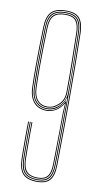

<svg xmlns="http://www.w3.org/2000/svg" viewBox="-91 -847 477 895"><g transform="rotate(10 147.0 -399.0)"><path d="M151.5 6Q106 6 85 -15.4Q64 -36.8 62.5 -87Q62.2 -99 62 -121.8Q61.8 -144.5 61.8 -171.4Q61.8 -198.2 61.9 -223.1Q62 -248 62.5 -264H66.5Q66.2 -251 66 -227Q65.8 -203 65.8 -175.6Q65.8 -148.2 66 -124.2Q66.2 -100.2 66.5 -87.2Q67.8 -37.5 88.5 -17.8Q109.2 2 151.5 2Q191.8 2 209.2 -18.8Q226.8 -39.5 227.5 -87Q229.2 -196.8 229.9 -282.2Q230.5 -367.8 230.5 -438.8Q230.5 -509.8 229.6 -575.4Q228.8 -641 227.5 -711Q226.5 -755 209.8 -777.5Q193 -800 147.5 -800Q101.5 -800 81.2 -779.2Q61 -758.5 59.5 -710.8Q58 -660.5 57 -614.5Q56 -568.5 56 -522.4Q56 -476.2 57.5 -425.2Q58.8 -380.2 79.8 -356.1Q100.8 -332 138.5 -332Q166.5 -332 187.1 -348.4Q207.8 -364.8 218.8 -387.5H220.8L218.2 -329Q218 -284.8 217.5 -239.2Q217 -193.8 216.5 -154.1Q216 -114.5 215.5 -87.2Q215 -45.8 200 -27.9Q185 -10 151.5 -10Q115.8 -10 97.8 -27Q79.8 -44 78.5 -87.5Q78.2 -100.8 78 -124.4Q77.8 -148 77.8 -175Q77.8 -202 78 -226Q78.2 -250 78.5 -264H82.5Q82.2 -250.5 82 -226.8Q81.8 -203 81.8 -176Q81.8 -149 82 -125.1Q82.2 -101.2 82.5 -87.5Q83.8 -48.2 99.9 -31.1Q116 -14 151.5 -14Q183 -14 196.9 -31Q210.8 -48 211.5 -87.2Q212.2 -131.2 212.9 -172.2Q213.5 -213.2 214 -253.1Q214.5 -293 214.5 -333.2L217.2 -374.5H215Q201.8 -352.5 181.1 -340.2Q160.5 -328 138.5 -328Q98.5 -328 76.6 -353.5Q54.8 -379 53.5 -425Q52 -476 52 -522Q52 -568 53 -614Q54 -660 55.5 -711Q57 -761 78.5 -782.5Q100 -804 147.5 -804Q195.2 -804 212.9 -780.6Q230.5 -757.2 231.5 -711Q233 -639.2 233.8 -571.1Q234.5 -503 234.5 -430.6Q234.5 -358.2 233.8 -274.4Q233 -190.5 231.5 -87Q230.8 -37.2 212.2 -15.6Q193.8 6 151.5 6ZM151.5 -2Q111.5 -2 91.6 -20.9Q71.8 -39.8 70.5 -87.2Q70 -104.8 69.9 -139Q69.8 -173.2 69.9 -208.5Q70 -243.8 70.5 -264H74.5Q74.2 -251 74 -227Q73.8 -203 73.8 -175.8Q73.8 -148.5 74 -124.5Q74.2 -100.5 74.5 -87.2Q75.8 -43.2 94 -24.6Q112.2 -6 151.5 -6Q187.2 -6 203.1 -24.9Q219 -43.8 219.5 -87.2Q220.5 -153.8 221.2 -210.6Q222 -267.5 222.2 -325.5L223.2 -403H221.2Q216.2 -380.2 193.8 -358.1Q171.2 -336 138.5 -336Q103 -336 82.9 -358.9Q62.8 -381.8 61.5 -425.2Q60 -476 60 -521.9Q60 -567.8 61 -613.9Q62 -660 63.5 -710.8Q64.8 -757 84.6 -776.5Q104.5 -796 147.5 -796Q188.5 -796 205.6 -775.8Q222.8 -755.5 223.5 -711Q224.2 -672.8 224.9 -636.6Q225.5 -600.5 225.9 -564.4Q226.2 -528.2 226.4 -490.4Q226.5 -452.5 226.5 -410.9Q226.5 -369.2 226.2 -321.8Q226 -284.5 225.5 -237.5Q225 -190.5 224.4 -149.1Q223.8 -107.8 223.5 -87Q223 -41.5 206.1 -21.8Q189.2 -2 151.5 -2ZM138.5 -340Q159.2 -340 178.2 -351.2Q197.2 -362.5 209.6 -382Q222 -401.5 222.5 -426.5Q224.2 -508 222.5 -577.5Q220.8 -647 219.5 -710.8Q218.8 -752.5 203 -772.2Q187.2 -792 147.5 -792Q106 -792 87.4 -773.1Q68.8 -754.2 67.5 -710.5Q66 -660 65 -614.1Q64 -568.2 64 -522.4Q64 -476.5 65.5 -425.5Q66.8 -384.2 85.6 -362.1Q104.5 -340 138.5 -340ZM138.5 -344Q106 -344 88.4 -365.4Q70.8 -386.8 69.5 -425.5Q68 -476.2 68 -522.1Q68 -568 69 -613.9Q70 -659.8 71.5 -710.5Q72.8 -751.5 90.1 -769.8Q107.5 -788 147.5 -788Q185.5 -788 200.1 -769Q214.8 -750 215.5 -710.8Q216.8 -641.5 218.2 -575.4Q219.8 -509.2 218.5 -427.2Q218 -391 193.1 -367.5Q168.2 -344 138.5 -344ZM138.5 -348Q166.8 -348 190.5 -370.8Q214.2 -393.5 214.5 -427.8Q215.5 -505.8 214.1 -575.1Q212.8 -644.5 211.5 -710.8Q210.8 -747.5 197.1 -765.8Q183.5 -784 147.5 -784Q110.2 -784 93.5 -767Q76.8 -750 75.5 -710.5Q74 -660 73 -614.1Q72 -568.2 72 -522.4Q72 -476.5 73.5 -425.5Q74.8 -388.2 91.5 -368.1Q108.2 -348 138.5 -348Z"/></g></svg>

Font: Big Shoulders Inline Display Thin Thin
Style: Regular
Weight: 250
Version: Version 2.002